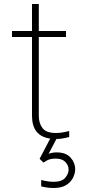

<svg xmlns="http://www.w3.org/2000/svg" viewBox="-20 -685 423 960"><path d="M248 255Q223 255 204.5 251Q186 247 186 247V215Q186 215 206 219.5Q226 224 248 224Q289 224 306 204Q323 184 323 163Q323 142 307 125Q291 108 258 108Q230 108 213.5 118Q197 128 197 128L178 109L231 8Q140 -5 140 -106V-500H40V-530H140V-665H174V-530H310V-500H174V-106Q174 -69 192.5 -44.5Q211 -20 260 -20Q283 -20 304.5 -25Q326 -30 326 -30V0Q326 0 305 5Q284 10 262 10L223 84Q231 81 241 79Q251 77 263 77Q310 77 333 103Q356 129 356 161Q356 182 345 204Q334 226 310.5 240.5Q287 255 248 255Z"/></svg>

Font: Be Vietnam Pro Thin
Style: Regular
Weight: 100
Designer: Lam Bao, Tony Le, Vietanh Nguyen
Foundry: Yellow Type Foundry
Version: Version 1.002; ttfautohint (v1.8.3)